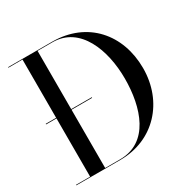

<svg xmlns="http://www.w3.org/2000/svg" viewBox="-168 -903 1038 1055"><g transform="rotate(-30 351.0 -375.0)"><path d="M299 0C512 0 659.5 -162 659.5 -375C659.5 -588 522 -750 299 -750H19.5V-746.5H109V-377H43V-373H109V-3.5H19.5V0ZM335 -373V-377H204.5V-746.5H299C473 -746.5 544 -557 544 -375C544 -193 483 -3.5 299 -3.5H204.5V-373Z"/></g></svg>

Font: Bodoni* 48pt
Style: Regular
Weight: 400
Version: Version 2.3